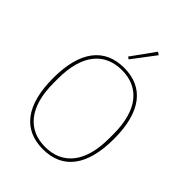

<svg xmlns="http://www.w3.org/2000/svg" viewBox="-262 -1062 1204 1204"><g transform="rotate(45 340.0 -459.5)"><path d="M437 -919 418 -931 307 -777 322 -767ZM340 12C513 12 610 -109 610 -349C610 -589 513 -710 340 -710C167 -710 70 -589 70 -349C70 -109 167 12 340 12ZM340 -8C187 -8 94 -117 94 -328V-370C94 -581 187 -690 340 -690C493 -690 586 -581 586 -370V-328C586 -117 493 -8 340 -8Z"/></g></svg>

Font: IBM Plex Devanagari Thin
Style: Regular
Weight: 100
Designer: Mike Abbink, Paul van der Laan, Pieter van Rosmalen, Erin McLaughlin
Foundry: Bold Monday
Version: Version 1.0